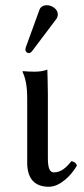

<svg xmlns="http://www.w3.org/2000/svg" viewBox="-20 -703 321 734"><path d="M159 -683C146 -683 135 -677 131 -666L79 -523C78 -520 77 -516 77 -513C77 -506 83 -500 91 -500C95 -500 100 -504 103 -508L195 -630C199 -635 201 -643 201 -648C201 -668 179 -683 159 -683ZM84 -322V-81C84 -21.5 111 11 167 11C210 11 253 -33 274 -70C271.4 -79.9 263.6 -84.8 253 -87C234 -63 214 -44 186 -44C171 -44 163 -58 163 -99V-343C163 -375 161 -437 161 -437C146 -431 130 -429 111 -429C99 -429 74 -430 68 -431L66 -429C83 -394 84 -350 84 -322Z"/></svg>

Font: Libertinus Serif
Style: Regular
Weight: 400
Designer: Philipp H. Poll
Foundry: Khaled Hosny
Version: Version 6.2